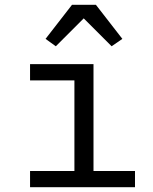

<svg xmlns="http://www.w3.org/2000/svg" viewBox="-20 -785 640 805"><path d="M106 -68H292V-448H106V-516H372V-68H546V0H106ZM382 -765 493 -622 448 -591 331 -708 214 -591 171 -622 282 -765Z"/></svg>

Font: Lilex
Style: Regular
Weight: 400
Monospace: yes
Designer: Mike Abbink, Paul van der Laan, Pieter van Rosmalen, Mikhael Khrustik
Foundry: Mikhael Khrustik
Version: Version 2.510